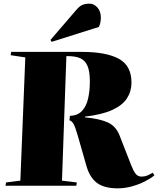

<svg xmlns="http://www.w3.org/2000/svg" viewBox="-20 -1013 869 1047"><path d="M361 -381Q404 -383 427.5 -408.5Q451 -434 460.5 -476Q470 -518 470 -568Q470 -624 457 -654Q444 -684 417.5 -695.5Q391 -707 350 -707H342L318 -28L399 -18L396 0H10L13 -18L91 -28L118 -700L38 -712L41 -730H427Q559 -730 628 -692.5Q697 -655 697 -562Q697 -515 672.5 -477Q648 -439 592.5 -413.5Q537 -388 443 -377V-373Q522 -366 567.5 -345.5Q613 -325 633 -272L695 -113Q706 -84 718.5 -67Q731 -50 751 -50Q768 -50 781 -55Q794 -60 813 -71L822 -57Q802 -40 769.5 -23.5Q737 -7 698.5 3.5Q660 14 622 14Q549 14 509.5 -15Q470 -44 452 -106L403 -277Q390 -321 381.5 -336.5Q373 -352 359 -357ZM397 -960Q414 -980 430 -986.5Q446 -993 469 -993Q492 -993 511 -972.5Q530 -952 530 -916Q530 -906 527.5 -891.5Q525 -877 519 -866L262 -785L255 -795Z"/></svg>

Font: Literata 72pt Black
Style: Italic
Weight: 900
Italic angle: -2°
Designer: Latin by Veronika Burian and Jose Scaglione. Greek by Irene Vlachou. Cyrillic by Vera Evstafieva
Foundry: TypeTogether
Version: Version 3.002